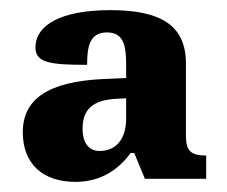

<svg xmlns="http://www.w3.org/2000/svg" viewBox="-20 -739 448 379"><path d="M129 -380C181 -380 215 -406 238 -437H245L266 -386H387V-432C357 -432 347 -441 347 -471V-614C347 -689 297 -719 198 -719C101 -719 50 -690 50 -645C50 -615 80 -611 152 -611C152 -645 156 -675 191 -675C224 -675 229 -649 229 -612V-585L184 -583C76 -578 25 -544 25 -478C25 -415 65 -380 129 -380ZM176 -441C158 -441 143 -454 143 -485C143 -522 162 -542 211 -544L229 -545V-505C229 -469 213 -441 176 -441Z"/></svg>

Font: Noto Serif Lao SemiCondensed ExtraBold
Style: Regular
Weight: 800
Width: 4
Designer: Monotype Design Team
Foundry: Monotype Imaging Inc.
Version: Version 2.003